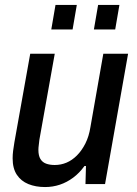

<svg xmlns="http://www.w3.org/2000/svg" viewBox="-20 -743 551 775"><path d="M162 12Q124 12 94.5 0Q65 -12 48 -37.5Q31 -63 31 -104Q31 -119 33 -134.5Q35 -150 38 -168L102 -526H201L139 -179Q138 -168 136.5 -157.5Q135 -147 135 -138Q135 -115 143 -101.5Q151 -88 166 -82.5Q181 -77 201 -77Q226 -77 248.5 -86.5Q271 -96 290.5 -115.5Q310 -135 324.5 -163.5Q339 -192 345 -230L397 -526H497L404 0H325L327 -73H321Q301 -45 275.5 -26Q250 -7 221.5 2.5Q193 12 162 12ZM187 -624 204 -723H290L273 -624ZM359 -624 376 -723H462L445 -624Z"/></svg>

Font: Archivo SemiCondensed Medium
Style: Italic
Weight: 500
Width: 4
Italic angle: -10°
Designer: Hector Gatti
Foundry: Omnibus-Type
Version: Version 2.001